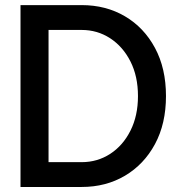

<svg xmlns="http://www.w3.org/2000/svg" viewBox="-20 -743 724 763"><path d="M304.7 0H61.5V-722.7H304.7Q400.9 -722.7 476.6 -678.2Q552.2 -633.8 595.9 -552.5Q639.6 -471.2 639.6 -361.3Q639.6 -251.5 595.9 -170.4Q552.2 -89.4 476.6 -44.7Q400.9 0 304.7 0ZM172.9 -624V-98.6H304.7Q367.2 -98.6 418 -131.6Q468.8 -164.6 498.5 -223.9Q528.3 -283.2 528.3 -361.3Q528.3 -439.9 498.3 -499Q468.3 -558.1 417.5 -591.1Q366.7 -624 304.7 -624Z"/></svg>

Font: Giphurs Medium
Style: Regular
Weight: 500
Version: Version 0.920; ttfautohint (v1.8.4.7-5d5b)